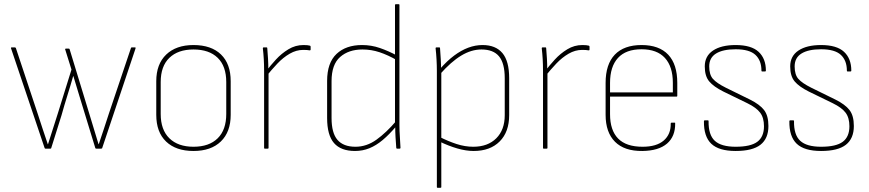

<svg xmlns="http://www.w3.org/2000/svg" viewBox="-20 -703 4108 908"><path d="M195 0Q192 0 191 -3L32 -475Q31 -479 35 -479H50Q53 -479 55 -476L158 -166Q170 -130 181.5 -94Q193 -58 206 -21H207Q218 -57 230 -93Q242 -129 253 -165L318 -374L288 -470Q287 -473 292 -473H305Q308 -473 309 -471L402 -166Q413 -129 424 -93.5Q435 -58 446 -21H447Q460 -58 471.5 -94Q483 -130 495 -166L599 -475Q600 -479 603 -479H619Q622 -479 621 -474L463 -2Q461 0 458 0H436Q433 0 431 -2L383 -159Q369 -204 355 -250.5Q341 -297 327 -343H326Q313 -297 298.5 -251Q284 -205 271 -158L222 -2Q221 0 218 0Z M895 11Q812 11 765.5 -33.5Q719 -78 719 -160V-319Q719 -400 766 -445Q813 -490 895 -490Q979 -490 1025 -445.5Q1071 -401 1071 -319V-160Q1071 -79 1024.5 -34Q978 11 895 11ZM895 -9Q969 -9 1009.5 -49Q1050 -89 1050 -164V-315Q1050 -390 1009.5 -429.5Q969 -469 895 -469Q822 -469 781 -429.5Q740 -390 740 -315V-164Q740 -89 781 -49Q822 -9 895 -9Z M1232 0Q1229 0 1229 -3V-368Q1229 -397 1227.5 -423Q1226 -449 1223 -475Q1223 -479 1227 -479H1241Q1244 -479 1244 -475Q1246 -451 1247.5 -425.5Q1249 -400 1249 -373L1250 -361V-3Q1250 0 1246 0ZM1240 -343V-368Q1259 -393 1285 -421.5Q1311 -450 1344 -470Q1377 -490 1415 -490Q1436 -490 1446 -487Q1449 -486 1449 -482Q1449 -478 1449 -475Q1449 -472 1449 -469Q1449 -464 1443 -465Q1439 -466 1431.5 -466.5Q1424 -467 1414 -467Q1381 -467 1350 -449Q1319 -431 1292 -402.5Q1265 -374 1240 -343Z M1659 11Q1592 11 1559.5 -26.5Q1527 -64 1527 -145V-320Q1527 -406 1571.5 -448Q1616 -490 1692 -490Q1736 -490 1776.5 -476Q1817 -462 1858 -440V-418Q1814 -443 1775 -456Q1736 -469 1694 -469Q1629 -469 1588.5 -433.5Q1548 -398 1548 -319V-145Q1548 -74 1576 -41.5Q1604 -9 1661 -9Q1714 -9 1760.5 -42.5Q1807 -76 1853 -130V-105Q1821 -67 1790 -41Q1759 -15 1727 -2Q1695 11 1659 11ZM1858 0Q1854 0 1854 -4Q1852 -29 1850.5 -55Q1849 -81 1849 -106L1848 -116V-680Q1848 -683 1852 -683H1866Q1869 -683 1869 -680V-110Q1869 -83 1871 -56.5Q1873 -30 1874 -4Q1874 0 1870 0Z M2220 11Q2184 11 2142.5 -1Q2101 -13 2058 -34V-56Q2099 -35 2139 -22Q2179 -9 2218 -9Q2287 -9 2327 -49Q2367 -89 2367 -158V-333Q2367 -404 2340 -436.5Q2313 -469 2257 -469Q2209 -469 2161 -440Q2113 -411 2061 -352V-377Q2094 -415 2127.5 -440Q2161 -465 2194.5 -477.5Q2228 -490 2262 -490Q2324 -490 2356 -452Q2388 -414 2388 -333V-159Q2388 -79 2343 -34Q2298 11 2220 11ZM2049 185Q2046 185 2046 182V-368Q2046 -393 2044.5 -420.5Q2043 -448 2040 -475Q2040 -479 2044 -479H2058Q2061 -479 2061 -475Q2063 -448 2064.5 -422.5Q2066 -397 2066 -375L2067 -367V182Q2067 185 2063 185Z M2551 0Q2548 0 2548 -3V-368Q2548 -397 2546.5 -423Q2545 -449 2542 -475Q2542 -479 2546 -479H2560Q2563 -479 2563 -475Q2565 -451 2566.5 -425.5Q2568 -400 2568 -373L2569 -361V-3Q2569 0 2565 0ZM2559 -343V-368Q2578 -393 2604 -421.5Q2630 -450 2663 -470Q2696 -490 2734 -490Q2755 -490 2765 -487Q2768 -486 2768 -482Q2768 -478 2768 -475Q2768 -472 2768 -469Q2768 -464 2762 -465Q2758 -466 2750.5 -466.5Q2743 -467 2733 -467Q2700 -467 2669 -449Q2638 -431 2611 -402.5Q2584 -374 2559 -343Z M3018 11Q2933 12 2888.5 -32.5Q2844 -77 2844 -160V-311Q2844 -399 2887.5 -444.5Q2931 -490 3014 -490Q3097 -490 3140 -444.5Q3183 -399 3183 -311V-250Q3183 -246 3180 -246H2865V-163Q2865 -87 2903 -48Q2941 -9 3019 -9Q3085 -9 3119 -38.5Q3153 -68 3152 -119Q3152 -123 3156 -123H3171Q3173 -123 3173 -120Q3174 -58 3134.5 -24Q3095 10 3018 11ZM2865 -266H3162V-311Q3162 -388 3124.5 -429Q3087 -470 3014 -470Q2940 -470 2902.5 -429Q2865 -388 2865 -311Z M3459 11Q3380 11 3344 -23Q3308 -57 3309 -130Q3309 -134 3313 -134H3328Q3331 -134 3331 -130Q3330 -65 3360.5 -37Q3391 -9 3459 -9Q3530 -9 3561.5 -32.5Q3593 -56 3593 -106Q3593 -146 3575 -170Q3557 -194 3514 -215L3401 -270Q3355 -293 3334 -318Q3313 -343 3313 -389Q3313 -438 3352 -464Q3391 -490 3459 -490Q3533 -490 3567.5 -458Q3602 -426 3602 -369Q3602 -365 3598 -365H3584Q3581 -365 3581 -369Q3581 -417 3552.5 -443.5Q3524 -470 3459 -470Q3399 -470 3366.5 -450Q3334 -430 3334 -389Q3334 -350 3351.5 -330Q3369 -310 3413 -288L3527 -232Q3573 -209 3593.5 -182.5Q3614 -156 3614 -107Q3614 -48 3576.5 -18.5Q3539 11 3459 11Z M3863 11Q3784 11 3748 -23Q3712 -57 3713 -130Q3713 -134 3717 -134H3732Q3735 -134 3735 -130Q3734 -65 3764.5 -37Q3795 -9 3863 -9Q3934 -9 3965.5 -32.5Q3997 -56 3997 -106Q3997 -146 3979 -170Q3961 -194 3918 -215L3805 -270Q3759 -293 3738 -318Q3717 -343 3717 -389Q3717 -438 3756 -464Q3795 -490 3863 -490Q3937 -490 3971.5 -458Q4006 -426 4006 -369Q4006 -365 4002 -365H3988Q3985 -365 3985 -369Q3985 -417 3956.5 -443.5Q3928 -470 3863 -470Q3803 -470 3770.5 -450Q3738 -430 3738 -389Q3738 -350 3755.5 -330Q3773 -310 3817 -288L3931 -232Q3977 -209 3997.5 -182.5Q4018 -156 4018 -107Q4018 -48 3980.5 -18.5Q3943 11 3863 11Z"/></svg>

Font: Sofia Sans Semi Condensed Thin
Style: Regular
Weight: 250
Version: Version 4.100